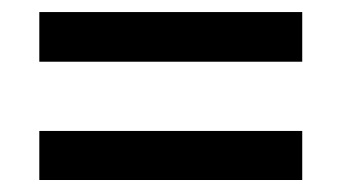

<svg xmlns="http://www.w3.org/2000/svg" viewBox="-20 -474 564 317"><path d="M44.9 -372.1V-454.1H479V-372.1ZM44.9 -176.8V-257.8H479V-176.8Z"/></svg>

Font: Prompt
Style: Regular
Weight: 400
Designer: Katatrad Team
Foundry: CadsonDemak
Version: Version 1.000;PS 001.000;hotconv 1.0.88;makeotf.lib2.5.64775